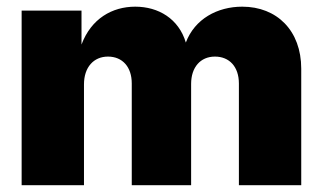

<svg xmlns="http://www.w3.org/2000/svg" viewBox="-20 -547 954 567"><path d="M43.9 0H228V-297.9C228 -348.6 256.8 -379.9 298.8 -379.9C341.8 -379.9 369.1 -349.1 369.1 -300.8V0H544.4V-299.3C544.4 -348.1 571.8 -379.9 614.7 -379.9C657.2 -379.9 685.5 -350.1 685.5 -300.3V0H869.6V-344.2C869.6 -456.5 797.9 -527.3 695.3 -527.3C622.1 -527.3 555.2 -491.2 528.8 -421.4C507.8 -491.7 447.8 -527.3 379.4 -527.3C311.5 -527.3 249.5 -492.2 220.7 -415.5V-515.6H43.9Z"/></svg>

Font: Raveo Display Display ExtraBold
Style: Regular
Weight: 800
Designer: Jakub Foglar, Rasmus Andersson (Inter)
Foundry: Jakubfoglar.com
Version: Version 1.100;Glyphs 3.2.3 (3260)